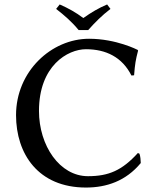

<svg xmlns="http://www.w3.org/2000/svg" viewBox="-20 -832 717 862"><path d="M380 -658C211 -658 52 -512 52 -315C52 -142 151 10 366 10C458 10 545 -19 612 -100C612 -111 610 -133 606 -142L599 -145C528 -67 468 -41 375 -41C248 -41 155 -178 155 -334C155 -537 284 -611 366 -611C456 -611 529 -575 570 -493L582 -494C586 -545 589 -563 600 -605L598 -608C598 -608 502 -658 380 -658ZM333 -697H376C406 -731 438 -763 476 -792L461 -812C423 -796 391 -777 354 -751C321 -776 287 -795 248 -812L232 -792C268 -764 303 -734 333 -697Z"/></svg>

Font: Libertinus Sans
Style: Regular
Weight: 400
Designer: Philipp H. Poll, Khaled Hosny
Foundry: Caleb Maclennan
Version: Version 7.050;RELEASE